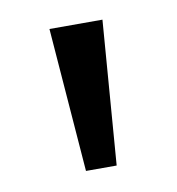

<svg xmlns="http://www.w3.org/2000/svg" viewBox="-44 -755 313 339"><g transform="rotate(-10 112.5 -585.0)"><path d="M160 -714 140 -456H85L65 -714Z"/></g></svg>

Font: Noto Sans Myanmar UI
Style: Regular
Weight: 400
Designer: Monotype Design Team
Foundry: Monotype Imaging Inc.
Version: Version 2.103; ttfautohint (v1.8.4.7-5d5b)